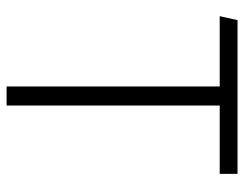

<svg xmlns="http://www.w3.org/2000/svg" viewBox="-99 -641 740 582"><g transform="rotate(90 271.0 -350.0)"><path d="M242 0V-646H29L41 -700H507V-646H300V0Z"/></g></svg>

Font: Geologica-Sharp
Style: Regular
Weight: 100
Designer: Sindre Bremnes, Frode Helland
Foundry: Monokrom Skriftforlag AS
Version: Version 1.010;gftools[0.9.28]